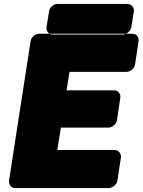

<svg xmlns="http://www.w3.org/2000/svg" viewBox="-20 -920 726 978"><path d="M533 -270C549 -270 572 -285 576 -308L593 -423C595 -439 585 -460 562 -460H319L334 -554H625C641 -554 664 -569 668 -592L686 -711C688 -727 678 -748 655 -748H179C163 -748 140 -734 136 -711L26 0C24 16 34 38 57 38H534C550 38 574 23 578 0L596 -118C598 -134 587 -156 564 -156H272L290 -270ZM605 -744H248C225 -744 215 -766 217 -782L230 -863C234 -886 256 -900 272 -900H629C652 -900 664 -879 662 -863L649 -782C645 -759 621 -744 605 -744Z"/></svg>

Font: Asimov Print
Style: EIt
Weight: 500
Designer: Google
Version: Version 2.000980; 2014